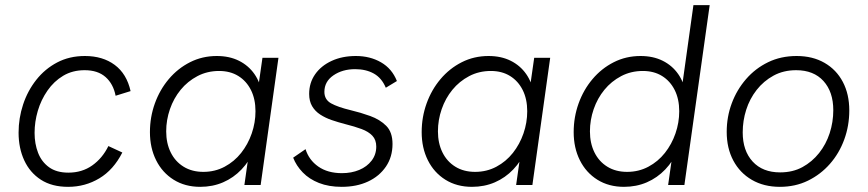

<svg xmlns="http://www.w3.org/2000/svg" viewBox="-20 -717 3364 744"><path d="M244 7Q181 7 138.5 -20.5Q96 -48 74 -95.5Q52 -143 52 -203Q52 -259 69.5 -312Q87 -365 120.5 -407.5Q154 -450 201.5 -475Q249 -500 309 -500Q378 -500 424.5 -465.5Q471 -431 486 -364L428 -346Q419 -392 389 -418.5Q359 -445 308 -445Q261 -445 225 -423.5Q189 -402 164 -366Q139 -330 126.5 -287.5Q114 -245 114 -202Q114 -160 127.5 -125Q141 -90 170 -69Q199 -48 245 -48Q298 -48 337.5 -76Q377 -104 400 -151L454 -126Q420 -59 365 -26Q310 7 244 7Z M756 7Q697 7 653 -20.5Q609 -48 585 -96Q561 -144 561 -205Q561 -263 580 -316Q599 -369 634 -410.5Q669 -452 716.5 -476Q764 -500 820 -500Q869 -500 906 -481.5Q943 -463 966 -430Q989 -397 995 -354L975 -339L997 -493H1059L990 0H927L949 -155L967 -139Q947 -93 916 -60.5Q885 -28 844.5 -10.5Q804 7 756 7ZM768 -51Q813 -51 850.5 -71Q888 -91 914.5 -124.5Q941 -158 955.5 -200Q970 -242 970 -286Q970 -333 952.5 -368Q935 -403 903.5 -422.5Q872 -442 829 -442Q783 -442 745 -422Q707 -402 680 -369Q653 -336 638.5 -294Q624 -252 624 -208Q624 -162 641.5 -126.5Q659 -91 691.5 -71Q724 -51 768 -51Z M1304 7Q1254 7 1216 -8Q1178 -23 1153 -49Q1128 -75 1116 -106L1164 -139Q1177 -97 1213.5 -71.5Q1250 -46 1305 -46Q1342 -46 1372 -58.5Q1402 -71 1420 -94.5Q1438 -118 1438 -149Q1438 -175 1423 -191Q1408 -207 1381 -217Q1354 -227 1318 -236Q1291 -243 1266 -251.5Q1241 -260 1221 -273Q1201 -286 1189.5 -305.5Q1178 -325 1178 -353Q1178 -396 1201 -429Q1224 -462 1265 -481Q1306 -500 1359 -500Q1414 -500 1456.5 -475.5Q1499 -451 1518 -403L1475 -377Q1459 -415 1428.5 -432Q1398 -449 1356 -449Q1307 -449 1272 -425Q1237 -401 1237 -361Q1237 -331 1263 -316.5Q1289 -302 1339 -290Q1377 -281 1414.5 -267.5Q1452 -254 1476.5 -229.5Q1501 -205 1501 -159Q1501 -109 1475.5 -71.5Q1450 -34 1406 -13.5Q1362 7 1304 7Z M1809 7Q1750 7 1706 -20.5Q1662 -48 1638 -96Q1614 -144 1614 -205Q1614 -263 1633 -316Q1652 -369 1687 -410.5Q1722 -452 1769.5 -476Q1817 -500 1873 -500Q1922 -500 1959 -481.5Q1996 -463 2019 -430Q2042 -397 2048 -354L2028 -339L2050 -493H2112L2043 0H1980L2002 -155L2020 -139Q2000 -93 1969 -60.5Q1938 -28 1897.5 -10.5Q1857 7 1809 7ZM1821 -51Q1866 -51 1903.5 -71Q1941 -91 1967.5 -124.5Q1994 -158 2008.5 -200Q2023 -242 2023 -286Q2023 -333 2005.5 -368Q1988 -403 1956.5 -422.5Q1925 -442 1882 -442Q1836 -442 1798 -422Q1760 -402 1733 -369Q1706 -336 1691.5 -294Q1677 -252 1677 -208Q1677 -162 1694.5 -126.5Q1712 -91 1744.5 -71Q1777 -51 1821 -51Z M2398 7Q2339 7 2295 -20.5Q2251 -48 2227 -96Q2203 -144 2203 -205Q2203 -263 2222 -316Q2241 -369 2276 -410.5Q2311 -452 2358.5 -476Q2406 -500 2462 -500Q2511 -500 2548 -481.5Q2585 -463 2608 -430Q2631 -397 2637 -354L2617 -339L2667 -697H2730L2632 0H2569L2591 -155L2609 -139Q2589 -93 2558 -60.5Q2527 -28 2486.5 -10.5Q2446 7 2398 7ZM2410 -51Q2455 -51 2492.5 -71Q2530 -91 2556.5 -124.5Q2583 -158 2597.5 -200Q2612 -242 2612 -286Q2612 -333 2594.5 -368Q2577 -403 2545.5 -422.5Q2514 -442 2471 -442Q2425 -442 2387 -422Q2349 -402 2322 -369Q2295 -336 2280.5 -294Q2266 -252 2266 -208Q2266 -162 2283.5 -126.5Q2301 -91 2333.5 -71Q2366 -51 2410 -51Z M3002 7Q2940 7 2893.5 -20Q2847 -47 2821.5 -95Q2796 -143 2796 -206Q2796 -264 2815.5 -316.5Q2835 -369 2871 -410.5Q2907 -452 2956.5 -476Q3006 -500 3067 -500Q3129 -500 3175 -473.5Q3221 -447 3246 -399.5Q3271 -352 3271 -289Q3271 -230 3251.5 -176.5Q3232 -123 3196 -82Q3160 -41 3111 -17Q3062 7 3002 7ZM3003 -49Q3052 -49 3089.5 -69.5Q3127 -90 3154 -124Q3181 -158 3195 -201Q3209 -244 3209 -290Q3209 -361 3171 -403Q3133 -445 3065 -445Q3016 -445 2977.5 -424Q2939 -403 2912 -368.5Q2885 -334 2871.5 -291.5Q2858 -249 2858 -204Q2858 -133 2896.5 -91Q2935 -49 3003 -49Z"/></svg>

Font: Hanken Grotesk Light
Style: Italic
Weight: 300
Italic angle: -8°
Designer: Alfredo Marco Pradil
Foundry: Hanken Design Co.
Version: Version 3.013